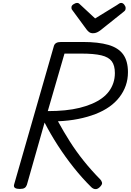

<svg xmlns="http://www.w3.org/2000/svg" viewBox="-20 -1287 901 1322"><path d="M116 14Q94 14 83.5 7Q73 0 77 -16L351 -970Q355 -984 367 -991Q379 -998 401 -998H550Q657 -998 726 -978Q795 -958 828 -912.5Q861 -867 861 -790Q861 -741 846 -698Q831 -655 802.5 -618Q774 -581 733 -552Q692 -523 638 -502Q584 -481 519 -468Q454 -455 379 -452Q417 -382 460.5 -313.5Q504 -245 556 -180Q608 -115 671 -51Q679 -43 682.5 -29.5Q686 -16 664 4Q649 17 634.5 15Q620 13 608 1Q546 -60 487.5 -133.5Q429 -207 378 -286Q327 -365 287 -443L165 -14Q160 0 149.5 7Q139 14 116 14ZM309 -522Q372 -522 427 -527.5Q482 -533 528.5 -544.5Q575 -556 613.5 -572.5Q652 -589 681.5 -610.5Q711 -632 730.5 -658.5Q750 -685 760.5 -716.5Q771 -748 771 -784Q771 -836 749.5 -865Q728 -894 677.5 -906Q627 -918 539 -918H424ZM814 -1267Q826 -1267 835.5 -1255Q845 -1243 845 -1232Q845 -1223 842.5 -1218Q840 -1213 835 -1209L675 -1081Q661 -1070 648 -1064Q635 -1058 619 -1058Q605 -1058 595 -1065Q585 -1072 576 -1084L479 -1216Q473 -1223 472.5 -1228Q472 -1233 472 -1237Q472 -1249 486.5 -1258Q501 -1267 510 -1267Q520 -1267 525 -1262Q530 -1257 537 -1251L635 -1160L785 -1252Q792 -1256 799 -1261.5Q806 -1267 814 -1267Z"/></svg>

Font: Playwrite AU NSW
Style: Regular
Weight: 400
Designer: Veronika Burian, José Scaglione
Foundry: TypeTogether
Version: Version 1.002